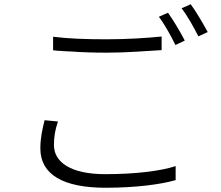

<svg xmlns="http://www.w3.org/2000/svg" viewBox="-20 -855 1040 904"><path d="M958 -704C938 -741 905 -798 878 -835L835 -816C864 -778 892 -727 914 -684L958 -704ZM850 -664C829 -705 796 -760 771 -795L728 -776C756 -739 786 -684 806 -643L850 -664ZM741 -619V-683C669 -676 579 -670 483 -670C384 -670 301 -673 230 -682V-618C234 -618 239 -617 243 -617L253 -616C259 -616 265 -615 271 -615L280 -614C286 -614 293 -614 299 -613H308C361 -609 418 -607 484 -607C575 -607 673 -615 741 -619ZM807 -7V-73C734 -49 614 -35 475 -35C312 -35 234 -92 234 -172C234 -209 239 -243 253 -283L190 -289C180 -249 170 -207 170 -156C170 -33 278 29 477 29C620 29 738 13 807 -7Z"/></svg>

Font: Glow Sans SC Normal
Style: Regular
Weight: 400
Designer: Ryoko NISHIZUKA (kana, bopomofo & ideographs); Paul D. Hunt (Latin, Greek & Cyrillic); Sandoll Communications, Soo-young
Version: Version 0.93